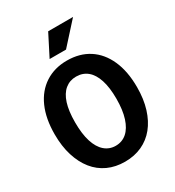

<svg xmlns="http://www.w3.org/2000/svg" viewBox="-223 -1079 1108 1217"><g transform="rotate(-30 331.0 -470.0)"><path d="M331 10Q262 10 206.5 -15.5Q151 -41 112 -89.5Q73 -138 51.5 -207Q30 -276 30 -363Q30 -478 66.5 -560Q103 -642 171 -686Q239 -730 330 -730Q423 -730 490.5 -686.5Q558 -643 595 -560.5Q632 -478 632 -362Q632 -275 610.5 -206Q589 -137 550 -89Q511 -41 455.5 -15.5Q400 10 331 10ZM330 -107Q377 -107 411 -136.5Q445 -166 463.5 -223.5Q482 -281 482 -364Q482 -446 464 -501.5Q446 -557 412 -585Q378 -613 330 -613Q283 -613 249 -585Q215 -557 197.5 -502Q180 -447 180 -364Q180 -280 198 -223Q216 -166 250 -136.5Q284 -107 330 -107ZM361 -793H241L321 -950H503Z"/></g></svg>

Font: Instrument Sans SemiCondensed
Style: Bold
Weight: 700
Width: 4
Designer: Rodrigo Fuenzalida
Foundry: fragTYPE
Version: Version 1.000;gftools[0.9.28]